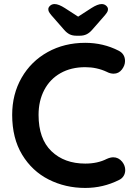

<svg xmlns="http://www.w3.org/2000/svg" viewBox="-20 -916 667 946"><path d="M596 -615Q596 -594 581 -574Q565 -553 540 -553Q523 -553 506 -562Q457 -585 400 -585Q330 -585 278 -555.5Q226 -526 198 -472.5Q170 -419 170 -350Q170 -232 233.5 -171Q297 -110 400 -110Q461 -110 506 -133Q524 -141 538 -141Q564 -141 582 -119Q597 -100 597 -78Q597 -62 589 -49Q581 -36 566 -29Q488 10 400 10Q302 10 220 -31.5Q138 -73 89 -154Q40 -235 40 -350Q40 -452 86.5 -533Q133 -614 215 -659.5Q297 -705 400 -705Q489 -705 565 -666Q596 -650 596 -615ZM512 -871Q512 -864 509 -858Q506 -852 497 -841L434 -769Q421 -754 406.5 -747Q392 -740 373 -740H357Q337 -740 323 -747Q309 -754 296 -769L233 -841Q224 -852 221 -858Q218 -864 218 -871Q218 -880 227 -888Q236 -896 249 -896Q269 -896 300 -876L365 -834L430 -876Q461 -896 481 -896Q494 -896 503 -888Q512 -880 512 -871Z"/></svg>

Font: Quicksand
Style: Bold
Weight: 700
Version: Version 3.000